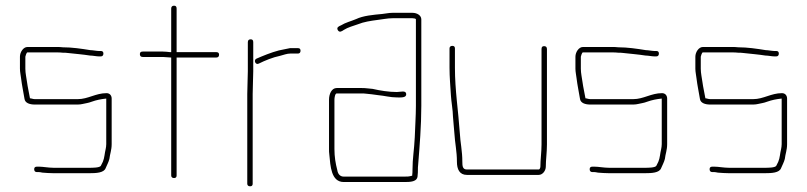

<svg xmlns="http://www.w3.org/2000/svg" viewBox="-20 -624 2832 674"><path d="M297 -448C266 -453 233 -458 200 -458C193 -459 187 -459 180 -459H76C62 -459 50 -441 50 -425V-383C50 -371 53 -359 54 -349C57 -324 62 -302 66 -277C68 -262 85 -257 102 -257H253C260 -257 265 -258 270 -259C282 -262 289 -262 302 -267C319 -273 334 -276 353 -278V-118C353 -112 352 -106 351 -101C347 -85 347 -70 341 -56L334 -42C330 -35 304 -35 294 -35H168C150 -35 131 -39 116 -39H110C103 -39 100 -36 100 -30C100 -24 103 -20 109 -20H116C119 -20 124 -19 129 -18C140 -17 156 -16 168 -16H294C317 -16 345 -17 351 -34C355 -44 361 -54 364 -66C366 -84 372 -97 372 -118V-278C372 -289 365 -297 354 -297C316 -297 289 -276 253 -276H102C96 -276 89 -279 85 -279V-280C82 -298 77 -319 75 -335C73 -351 69 -366 69 -383V-425C69 -426 73 -440 76 -440H179C186 -440 193 -440 200 -439C206 -439 212 -439 218 -438C244 -435 271 -433 296 -429C305 -429 319 -426 327 -426H334C340 -426 343 -430 343 -436C343 -442 340 -445 334 -445H327C320 -445 305 -448 297 -448Z M581 -422V-8C581 -2 585 1 591 1C597 1 600 -2 600 -8V-422H739C746 -422 749 -426 749 -432C749 -438 746 -441 739 -441H600V-594C600 -601 597 -604 591 -604C585 -604 581 -601 581 -594V-441H577C568 -442 560 -443 552 -443H481C474 -443 471 -440 471 -434C471 -428 474 -424 481 -424H552C561 -424 572 -422 581 -422Z M889 -401C909 -411 938 -423 963 -428C975 -431 987 -436 999 -436H1026C1032 -436 1035 -440 1035 -446C1035 -452 1032 -455 1026 -455H998C986 -453 971 -449 959 -447C932 -440 903 -428 880 -418C869 -413 877 -394 889 -401ZM848 -294V21C848 27 852 30 858 30C864 30 867 27 867 21V-294C867 -319 869 -351 869 -374V-476C869 -483 866 -486 860 -486C854 -486 850 -483 850 -476V-374C850 -350 848 -320 848 -294Z M1135 -274V-101C1135 -94 1135 -88 1136 -82C1140 -41 1142 15 1187 15H1397C1420 15 1446 15 1446 -8C1447 -15 1447 -22 1447 -27C1447 -33 1447 -40 1448 -47C1453 -110 1459 -182 1459 -252V-556C1459 -570 1444 -579 1428 -579H1358C1344 -579 1334 -576 1322 -575C1290 -572 1255 -569 1230 -557C1211 -549 1193 -545 1177 -535C1170 -532 1160 -528 1166 -518C1172 -508 1181 -515 1187 -519C1201 -528 1220 -533 1237 -539C1256 -547 1282 -551 1305 -554C1323 -556 1340 -560 1358 -560H1428C1432 -560 1440 -559 1440 -556V-252C1440 -218 1437 -175 1436 -142C1434 -98 1428 -69 1428 -27C1428 -22 1428 -16 1427 -9V-7H1426C1415 -4 1410 -4 1397 -4H1187C1173 -4 1166 -14 1164 -27C1158 -50 1154 -73 1154 -101V-274C1154 -280 1156 -296 1162 -296H1248C1254 -296 1260 -296 1266 -295L1285 -293C1292 -292 1299 -291 1307 -290C1330 -288 1350 -282 1373 -282C1387 -282 1407 -280 1406 -294C1405 -308 1386 -301 1373 -301C1345 -301 1314 -306 1288 -312L1268 -314C1261 -315 1255 -315 1248 -315H1162C1144 -315 1135 -294 1135 -274Z M1619 -10H1871C1885 -10 1896 -25 1896 -39C1896 -63 1900 -89 1900 -117V-452C1900 -459 1896 -462 1890 -462C1884 -462 1881 -459 1881 -452V-117C1881 -90 1877 -64 1877 -39C1877 -36 1875 -29 1871 -29H1619C1604 -29 1603 -41 1603 -56C1603 -95 1596 -122 1594 -159C1589 -233 1577 -308 1577 -386V-454C1577 -460 1574 -463 1568 -463C1562 -463 1558 -460 1558 -454V-386C1558 -354 1561 -320 1563 -288C1564 -269 1570 -235 1570 -216C1571 -197 1574 -175 1575 -157C1577 -122 1584 -93 1584 -56C1584 -30 1593 -10 1619 -10Z M2247 -448C2216 -453 2183 -458 2150 -458C2143 -459 2137 -459 2130 -459H2026C2012 -459 2000 -441 2000 -425V-383C2000 -371 2003 -359 2004 -349C2007 -324 2012 -302 2016 -277C2018 -262 2035 -257 2052 -257H2203C2210 -257 2215 -258 2220 -259C2232 -262 2239 -262 2252 -267C2269 -273 2284 -276 2303 -278V-118C2303 -112 2302 -106 2301 -101C2297 -85 2297 -70 2291 -56L2284 -42C2280 -35 2254 -35 2244 -35H2118C2100 -35 2081 -39 2066 -39H2060C2053 -39 2050 -36 2050 -30C2050 -24 2053 -20 2059 -20H2066C2069 -20 2074 -19 2079 -18C2090 -17 2106 -16 2118 -16H2244C2267 -16 2295 -17 2301 -34C2305 -44 2311 -54 2314 -66C2316 -84 2322 -97 2322 -118V-278C2322 -289 2315 -297 2304 -297C2266 -297 2239 -276 2203 -276H2052C2046 -276 2039 -279 2035 -279V-280C2032 -298 2027 -319 2025 -335C2023 -351 2019 -366 2019 -383V-425C2019 -426 2023 -440 2026 -440H2129C2136 -440 2143 -440 2150 -439C2156 -439 2162 -439 2168 -438C2194 -435 2221 -433 2246 -429C2255 -429 2269 -426 2277 -426H2284C2290 -426 2293 -430 2293 -436C2293 -442 2290 -445 2284 -445H2277C2270 -445 2255 -448 2247 -448Z M2668 -448C2637 -453 2604 -458 2571 -458C2564 -459 2558 -459 2551 -459H2447C2433 -459 2421 -441 2421 -425V-383C2421 -371 2424 -359 2425 -349C2428 -324 2433 -302 2437 -277C2439 -262 2456 -257 2473 -257H2624C2631 -257 2636 -258 2641 -259C2653 -262 2660 -262 2673 -267C2690 -273 2705 -276 2724 -278V-118C2724 -112 2723 -106 2722 -101C2718 -85 2718 -70 2712 -56L2705 -42C2701 -35 2675 -35 2665 -35H2539C2521 -35 2502 -39 2487 -39H2481C2474 -39 2471 -36 2471 -30C2471 -24 2474 -20 2480 -20H2487C2490 -20 2495 -19 2500 -18C2511 -17 2527 -16 2539 -16H2665C2688 -16 2716 -17 2722 -34C2726 -44 2732 -54 2735 -66C2737 -84 2743 -97 2743 -118V-278C2743 -289 2736 -297 2725 -297C2687 -297 2660 -276 2624 -276H2473C2467 -276 2460 -279 2456 -279V-280C2453 -298 2448 -319 2446 -335C2444 -351 2440 -366 2440 -383V-425C2440 -426 2444 -440 2447 -440H2550C2557 -440 2564 -440 2571 -439C2577 -439 2583 -439 2589 -438C2615 -435 2642 -433 2667 -429C2676 -429 2690 -426 2698 -426H2705C2711 -426 2714 -430 2714 -436C2714 -442 2711 -445 2705 -445H2698C2691 -445 2676 -448 2668 -448Z"/></svg>

Font: Electronic
Style: ExThn
Weight: 100
Version: Version 1.011